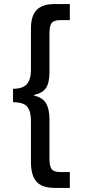

<svg xmlns="http://www.w3.org/2000/svg" viewBox="-20 -750 417 943"><path d="M323 -730V-651H275Q244 -651 233.5 -636.5Q223 -622 223 -587V-398Q223 -341 205 -316.5Q187 -292 148 -284V-280Q188 -272 205.5 -243.5Q223 -215 223 -161V32Q223 65 233.5 80Q244 95 275 95H323V173H250Q187 173 159.5 142.5Q132 112 132 46V-156Q132 -204 113.5 -226Q95 -248 44 -248V-314Q93 -314 112.5 -337.5Q132 -361 132 -406V-610Q132 -673 160.5 -701.5Q189 -730 246 -730Z"/></svg>

Font: Medium
Style: Regular
Weight: 500
Designer: Fernando Haro
Foundry: deFharo
Version: Version 1.787